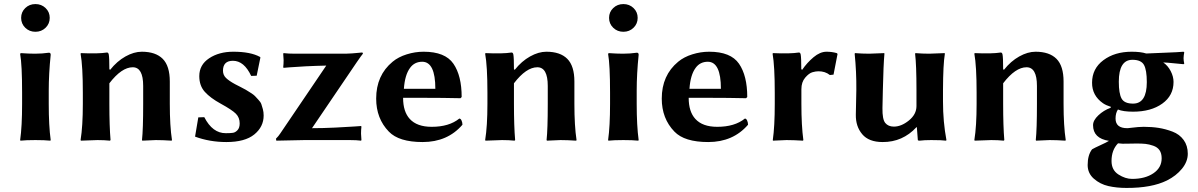

<svg xmlns="http://www.w3.org/2000/svg" viewBox="-20 -696 5953 954"><path d="M105.5 -558.1Q85 -578.1 85 -607.2Q85 -636.2 105.5 -656Q126 -675.8 156 -675.8Q186 -675.8 206.5 -656Q227.1 -636.2 227.1 -607.2Q227.1 -578.1 206.5 -558.1Q186 -538.1 156 -538.1Q126 -538.1 105.5 -558.1ZM89.8 -234.9Q89.8 -374 80.1 -428.2L83 -432.1Q124 -429.2 153.8 -429.2Q189 -429.2 223.1 -434.1Q231.9 -434.1 231.9 -423.8Q222.2 -328.6 222.2 -246.1V-180.2Q222.2 -71.3 231.9 0L230 2.9Q202.1 0 155.8 0Q108.9 0 82 2.9L80.1 0Q89.8 -67.9 89.8 -180.2Z M823.7 -180.2Q823.7 -70.3 834.5 0L832.5 2.9Q788.6 0 754.4 0Q754.4 0 687.5 2.9L685.5 0Q691.4 -53.2 691.4 -180.2V-269Q691.4 -361.8 639.6 -361.8Q584.5 -361.8 523.4 -282.2V-180.2Q523.4 -68.4 529.3 0L526.4 2.9Q498.5 0 464.4 0Q464.4 0 382.3 2.9L380.4 0Q391.6 -68.8 391.6 -180.2V-234.9Q391.6 -367.7 380.4 -429.2L382.3 -432.1Q467.3 -428.2 511.7 -435.1Q518.6 -435.1 520.5 -424.8Q523.4 -409.2 523.4 -352.1L527.3 -349.1Q561.5 -392.1 603.5 -415.5Q645.5 -439 684.6 -439Q753.4 -439 788.6 -403.6Q823.7 -368.2 823.7 -291Z M965.3 -112.8 995.1 -113.8Q1036.1 -33.7 1102.1 -34.2Q1125 -34.2 1137.5 -36.1Q1149.9 -38.1 1160.4 -49.6Q1170.9 -61 1170.9 -83Q1170.9 -111.8 1152.1 -130.9Q1133.3 -149.9 1076.2 -181.2Q1025.4 -209 997.8 -239.5Q970.2 -270 970.2 -317.9Q970.2 -374 1019.3 -406.5Q1068.4 -439 1139.2 -439Q1225.1 -439 1272 -413.1L1273.9 -410.2L1255.4 -319.8L1228 -318.8Q1192.9 -394 1137.2 -394Q1088.4 -394 1087.9 -345.2Q1087.9 -323.2 1103 -308.6Q1118.2 -293.9 1147.9 -277.8Q1151.9 -275.9 1174.1 -264.4Q1196.3 -252.9 1201.2 -250Q1206.1 -247.1 1223.6 -236.1Q1241.2 -225.1 1246.6 -219Q1252 -212.9 1263.4 -200.9Q1274.9 -189 1278.6 -178.5Q1282.2 -168 1286.1 -153.6Q1290 -139.2 1290 -122.1Q1290 -65.9 1243.7 -28.1Q1197.3 9.8 1105 9.8Q1022 9.8 949.2 -17.1Z M1601.1 -370.1Q1551.3 -369.1 1498.3 -366.5Q1445.3 -363.8 1417 -361.3L1389.2 -358.9L1387.2 -361.8Q1389.2 -377.9 1389.2 -397Q1389.2 -402.8 1387.2 -429.2L1389.2 -432.1Q1412.1 -429.2 1445.3 -429.2H1697.3Q1710.4 -429.2 1729.2 -430.7Q1748 -432.1 1762.5 -433.6Q1776.9 -435.1 1778.3 -435.1Q1783.2 -435.1 1783.2 -429.2Q1776.4 -421.4 1752.9 -387.2L1530.3 -59.1Q1583.5 -59.1 1644.3 -62Q1705.1 -64.9 1739.7 -67.4L1773.9 -69.8L1775.9 -66.9Q1773.9 -50.8 1773.9 -32.2Q1773.9 -26.4 1775.9 0L1773.9 2.9Q1752 0 1718.3 0H1492.2L1353 2.9L1351.1 -6.8Q1364.3 -20 1372.1 -32.2Z M1986.8 -254.9H2143.1Q2143.1 -388.7 2078.1 -389.2Q2039.6 -389.2 2017.6 -358.9Q1991.7 -324.2 1986.8 -254.9ZM2262.2 -106.9Q2269 -106.9 2273.4 -96.9Q2277.8 -86.9 2277.8 -76.2Q2203.6 9.8 2080.1 9.8Q1961.9 9.8 1912.1 -42Q1849.1 -106.9 1849.1 -206.1Q1849.1 -321.8 1930.7 -389.2Q1959.5 -413.1 2001 -426Q2042.5 -439 2085 -439Q2191.9 -439 2232.9 -379.4Q2273.9 -319.8 2273.9 -213.9L2268.1 -208Q2182.1 -210 2082.5 -210H1982.9Q1982.9 -141.1 2016.1 -105Q2051.8 -65.9 2125 -65.9Q2211.4 -65.9 2262.2 -106.9Z M2834 -180.2Q2834 -70.3 2844.7 0L2842.8 2.9Q2798.8 0 2764.6 0Q2764.6 0 2697.8 2.9L2695.8 0Q2701.7 -53.2 2701.7 -180.2V-269Q2701.7 -361.8 2649.9 -361.8Q2594.7 -361.8 2533.7 -282.2V-180.2Q2533.7 -68.4 2539.6 0L2536.6 2.9Q2508.8 0 2474.6 0Q2474.6 0 2392.6 2.9L2390.6 0Q2401.9 -68.8 2401.9 -180.2V-234.9Q2401.9 -367.7 2390.6 -429.2L2392.6 -432.1Q2477.5 -428.2 2522 -435.1Q2528.8 -435.1 2530.8 -424.8Q2533.7 -409.2 2533.7 -352.1L2537.6 -349.1Q2571.8 -392.1 2613.8 -415.5Q2655.8 -439 2694.8 -439Q2763.7 -439 2798.8 -403.6Q2834 -368.2 2834 -291Z M3026.9 -558.1Q3006.3 -578.1 3006.3 -607.2Q3006.3 -636.2 3026.9 -656Q3047.4 -675.8 3077.4 -675.8Q3107.4 -675.8 3127.9 -656Q3148.4 -636.2 3148.4 -607.2Q3148.4 -578.1 3127.9 -558.1Q3107.4 -538.1 3077.4 -538.1Q3047.4 -538.1 3026.9 -558.1ZM3011.2 -234.9Q3011.2 -374 3001.5 -428.2L3004.4 -432.1Q3045.4 -429.2 3075.2 -429.2Q3110.4 -429.2 3144.5 -434.1Q3153.3 -434.1 3153.3 -423.8Q3143.6 -328.6 3143.6 -246.1V-180.2Q3143.6 -71.3 3153.3 0L3151.4 2.9Q3123.5 0 3077.1 0Q3030.3 0 3003.4 2.9L3001.5 0Q3011.2 -67.9 3011.2 -180.2Z M3405.8 -254.9H3562Q3562 -388.7 3497.1 -389.2Q3458.5 -389.2 3436.5 -358.9Q3410.6 -324.2 3405.8 -254.9ZM3681.2 -106.9Q3688 -106.9 3692.4 -96.9Q3696.8 -86.9 3696.8 -76.2Q3622.6 9.8 3499 9.8Q3380.9 9.8 3331.1 -42Q3268.1 -106.9 3268.1 -206.1Q3268.1 -321.8 3349.6 -389.2Q3378.4 -413.1 3419.9 -426Q3461.4 -439 3503.9 -439Q3610.8 -439 3651.9 -379.4Q3692.9 -319.8 3692.9 -213.9L3687 -208Q3601.1 -210 3501.5 -210H3401.9Q3401.9 -141.1 3435.1 -105Q3470.7 -65.9 3543.9 -65.9Q3630.4 -65.9 3681.2 -106.9Z M3965.8 -349.1Q3989.7 -384.3 4022.2 -411.6Q4054.7 -439 4086.9 -439Q4113.8 -439 4137.7 -432.1L4141.6 -428.2L4121.6 -325.2L4103.5 -323.2Q4079.6 -342.3 4045.9 -341.8Q4032.7 -341.8 4016.1 -336.9Q3999.5 -332 3980.7 -310.1Q3961.9 -288.1 3961.9 -252.9V-180.2Q3961.9 -71.3 3971.7 0L3969.7 2.9Q3921.9 0 3887.7 0L3820.8 2.9L3819.8 0Q3829.6 -67.9 3829.6 -180.2V-234.9Q3829.6 -367.7 3818.8 -429.2L3820.8 -432.1Q3905.8 -428.2 3949.7 -435.1Q3956.5 -435.1 3958.5 -424.8Q3961.4 -409.2 3961.4 -352.1Z M4533.7 -64Q4464.8 10.3 4365.7 9.8Q4296.9 9.8 4264.2 -29.1Q4231.4 -67.9 4232.4 -126L4234.9 -249Q4235.8 -338.9 4226.6 -429.2L4228.5 -432.1Q4264.6 -429.2 4298.8 -429.2L4373.5 -432.1L4374.5 -429.2Q4369.6 -376 4366.7 -249L4364.7 -159.2Q4363.8 -103 4378.7 -85Q4393.6 -66.9 4421.4 -66.9Q4458.5 -66.9 4496.1 -97.4Q4533.7 -127.9 4533.7 -168.9V-249Q4533.7 -373 4526.9 -429.2L4528.8 -432.1Q4563 -429.2 4596.7 -429.2L4673.8 -432.1L4674.8 -429.2Q4666 -376 4665.5 -249V-191.9Q4665.5 -90.8 4682.6 0L4680.7 2.9Q4660.6 0 4606.9 0Q4572.3 0 4549.8 2.9Q4541 2.9 4540.5 0L4535.6 -64Z M5264.6 -180.2Q5264.6 -70.3 5275.4 0L5273.4 2.9Q5229.5 0 5195.3 0Q5195.3 0 5128.4 2.9L5126.5 0Q5132.3 -53.2 5132.3 -180.2V-269Q5132.3 -361.8 5080.6 -361.8Q5025.4 -361.8 4964.4 -282.2V-180.2Q4964.4 -68.4 4970.2 0L4967.3 2.9Q4939.5 0 4905.3 0Q4905.3 0 4823.2 2.9L4821.3 0Q4832.5 -68.8 4832.5 -180.2V-234.9Q4832.5 -367.7 4821.3 -429.2L4823.2 -432.1Q4908.2 -428.2 4952.6 -435.1Q4959.5 -435.1 4961.4 -424.8Q4964.4 -409.2 4964.4 -352.1L4968.3 -349.1Q5002.4 -392.1 5044.4 -415.5Q5086.4 -439 5125.5 -439Q5194.3 -439 5229.5 -403.6Q5264.6 -368.2 5264.6 -291Z M5811 -289.1Q5811 -221.2 5755.1 -181.2Q5699.2 -141.1 5609.9 -141.1Q5560.5 -141.1 5534.7 -151.9Q5522.9 -134.3 5522.9 -106.9Q5522.9 -59.1 5581.1 -59.1Q5583 -59.1 5587.6 -59.6Q5592.3 -60.1 5600.1 -61Q5638.2 -65.9 5663.1 -65.9Q5703.1 -65.9 5737.1 -60.5Q5771 -55.2 5805.9 -42Q5840.8 -28.8 5861.3 -0.5Q5881.8 27.8 5881.8 67.9Q5881.8 106.9 5853 142.3Q5824.2 177.7 5778.3 200.7Q5702.1 238.3 5577.1 237.8Q5528.3 237.8 5487.3 228.5Q5446.3 219.2 5415.3 192.1Q5384.3 165 5384.3 124Q5384.3 74.2 5406.2 45.9Q5417.5 39.1 5448.2 25.1Q5479 11.2 5490.2 3.9Q5411.1 -8.3 5411.1 -74.2Q5411.1 -98.1 5437.5 -123Q5463.9 -147.9 5498 -160.2L5500 -165Q5475.1 -172.9 5460.4 -183.1Q5405.8 -221.2 5406.2 -285.2Q5406.2 -355 5462.6 -397Q5519 -439 5603 -439Q5647.9 -439 5675.3 -430.2Q5703.1 -431.6 5768.6 -434.1Q5834 -436.5 5860.8 -439L5864.3 -436Q5861.3 -421.9 5860.8 -407.2Q5860.8 -393.6 5864.3 -379.9L5860.8 -377Q5848.1 -377.9 5812.5 -381.6Q5776.9 -385.3 5759.8 -385.7Q5782.7 -370.1 5796.9 -342.8Q5811 -315.4 5811 -289.1ZM5678.2 -288.1Q5678.2 -348.1 5664.1 -373.5Q5649.9 -398.9 5606.9 -398.9Q5539.1 -398.9 5539.1 -290Q5539.1 -231 5553 -206.1Q5566.9 -181.2 5609.9 -181.2Q5678.2 -181.2 5678.2 -288.1ZM5535.2 16.1Q5502.9 49.3 5502.9 104Q5502.9 148.9 5537.1 170.9Q5571.3 192.9 5605 192.9Q5669.9 192.9 5710.9 165Q5752 137.2 5752 90.8Q5752 65.9 5741.5 50.5Q5731 35.2 5710.4 28.1Q5689.9 21 5671.9 19Q5653.8 17.1 5627.9 17.1Q5623 17.1 5599.1 17.6Q5575.2 18.1 5558.1 18.1Q5551.3 18.1 5535.2 16.1Z"/></svg>

Font: Linux Biolinum
Style: Bold
Weight: 700
Designer: Philipp H. Poll
Foundry: Philipp H. Poll
Version: Version 1.3.2 ; ttfautohint (v0.9)